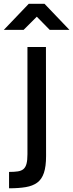

<svg xmlns="http://www.w3.org/2000/svg" viewBox="-30 -940 393 1031"><path d="M18.6 71.1V-16.8Q46.9 -16.8 65.8 -19.7Q84.6 -22.5 96 -32.1Q107.4 -41.8 112.4 -60.9Q117.4 -79.9 117.4 -111.7V-687.5H216.7L217.4 -102.3Q217.4 -46.3 205.8 -11.7Q194.2 22.9 169.9 40.7Q145.6 58.5 108 64.8Q70.5 71.1 18.6 71.1ZM-9.6 -779.5 124.4 -919.6H209L343 -779.5H237.1L167.6 -850.4L96.6 -779.5Z"/></svg>

Font: Titillium Web SemiBold
Style: Regular
Weight: 600
Designer: Mohamed Gaber, Accademia di Belle Arti di Urbino
Foundry: Kief Type Foundry, Accademia di Belle Arti di Urbino
Version: Version 3.000; ttfautohint (v1.8.4)